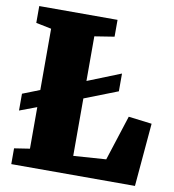

<svg xmlns="http://www.w3.org/2000/svg" viewBox="-83 -816 806 889"><g transform="rotate(10 320.0 -371.5)"><path d="M29.3 -74.2 102.1 -85.4V-280.8L21.5 -250.5V-329.6L102.1 -361.3V-649.4L29.8 -664.1V-743.2H397.9V-664.1L305.2 -649.4V-439.5L461.4 -502V-418.5L305.2 -357.4V-87.4L458.5 -98.1L526.9 -310.5L636.7 -296.9L610.8 0H29.3Z"/></g></svg>

Font: Merriweather UltraBold
Style: Regular
Weight: 900
Designer: Eben Sorkin ( sorkintype@gmail.com )
Foundry: Eben Sorkin
Version: Version 1.570; ttfautohint (v1.3) -l 8 -r 32 -G 0 -x 0 -H 60